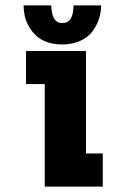

<svg xmlns="http://www.w3.org/2000/svg" viewBox="-20 -688 490 708"><path d="M353 -668Q353 -643 345.2 -619Q337.5 -595 321.5 -573Q305.5 -551 276.2 -537.5Q247 -524 209 -524Q178 -524 153.2 -533Q128.5 -542 112.8 -556.8Q97 -571.5 86.2 -590.8Q75.5 -610 71.2 -629.2Q67 -648.5 67 -668H169Q169 -660.5 170 -652.8Q171 -645 174.2 -632Q177.5 -619 186.8 -611Q196 -603 210 -603Q251 -603 251 -668ZM297 -122H359V0H145V-378H76V-500H297Z"/></svg>

Font: League Mono Condensed ExtraBold
Style: Regular
Weight: 800
Width: 1
Designer: Tyler Finck
Foundry: The League of Moveable Type / Tyler Finck
Version: Version 2.210